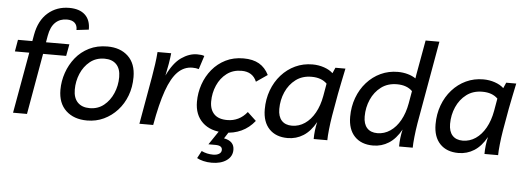

<svg xmlns="http://www.w3.org/2000/svg" viewBox="-57 -922 3606 1317"><g transform="rotate(5 1745.5 -263.5)"><path d="M49 0 124 -420H25L39 -501H138L146 -546Q164 -645 224.5 -697.5Q285 -750 371 -750Q442 -750 480 -714.5Q518 -679 517 -613L433 -603Q434 -635 415.5 -652Q397 -669 362 -669Q314 -669 282.5 -639Q251 -609 240 -547L232 -501H393L378 -420H219L145 0Z M655 -509Q744 -509 797.5 -458.5Q851 -408 851 -315Q851 -246 829 -187.5Q807 -129 767 -85Q727 -41 674 -16Q621 9 559 9Q468 9 413.5 -42Q359 -93 359 -185Q359 -245 379 -303Q399 -361 436.5 -407.5Q474 -454 529 -481.5Q584 -509 655 -509ZM569 -77Q626 -77 667 -110Q708 -143 730.5 -195.5Q753 -248 753 -307Q753 -364 724 -394Q695 -424 643 -424Q584 -424 542.5 -390.5Q501 -357 479 -305Q457 -253 457 -195Q457 -138 486.5 -107.5Q516 -77 569 -77Z M1292 -409Q1274 -415 1248 -415Q1191 -415 1148 -372.5Q1105 -330 1072.5 -238.5Q1040 -147 1014 0H919L977 -328Q985 -375 991 -417Q997 -459 1000 -501H1094Q1091 -469 1084 -427.5Q1077 -386 1068 -345Q1110 -434 1164 -471.5Q1218 -509 1272 -509Q1288 -509 1300.5 -507.5Q1313 -506 1322 -502Z M1505 9Q1409 9 1354 -43Q1299 -95 1299 -185Q1299 -247 1319 -305Q1339 -363 1377 -409Q1415 -455 1469 -482Q1523 -509 1592 -509Q1657 -509 1699.5 -484.5Q1742 -460 1767 -410L1690 -357Q1663 -423 1586 -423Q1527 -423 1484.5 -391Q1442 -359 1419 -306.5Q1396 -254 1396 -195Q1396 -139 1427 -108Q1458 -77 1519 -78Q1557 -78 1591.5 -94.5Q1626 -111 1653 -145L1713 -89Q1674 -40 1621 -15.5Q1568 9 1505 9ZM1436 223Q1405 223 1378.5 216.5Q1352 210 1334 200L1361 149Q1398 167 1441 167Q1466 167 1482 157Q1498 147 1498 129Q1498 99 1451 99H1403L1482 -18H1549L1506 49Q1577 62 1577 122Q1577 168 1538 195.5Q1499 223 1436 223Z M1940 9Q1859 9 1813 -39Q1767 -87 1767 -174Q1767 -244 1789.5 -305Q1812 -366 1853 -412Q1894 -458 1948.5 -483.5Q2003 -509 2067 -509Q2109 -509 2147 -496Q2185 -483 2208 -461L2225 -500H2294Q2284 -452 2275 -408.5Q2266 -365 2258 -323L2231 -170Q2223 -122 2218 -74.5Q2213 -27 2213 0H2119Q2119 -29 2122.5 -59Q2126 -89 2133 -118Q2097 -53 2048 -22Q1999 9 1940 9ZM1962 -78Q2010 -78 2050.5 -105.5Q2091 -133 2119 -183Q2147 -233 2159 -300L2174 -386Q2136 -424 2068 -424Q2004 -424 1959 -390Q1914 -356 1890 -301.5Q1866 -247 1866 -185Q1866 -133 1891 -105.5Q1916 -78 1962 -78Z M2528 9Q2447 9 2401 -39Q2355 -87 2355 -174Q2355 -244 2377.5 -305Q2400 -366 2441 -412Q2482 -458 2536.5 -483.5Q2591 -509 2655 -509Q2690 -509 2722.5 -500Q2755 -491 2778 -475L2782 -501L2825 -740H2920L2819 -170Q2811 -122 2806 -74.5Q2801 -27 2801 0H2707Q2707 -29 2710.5 -59Q2714 -89 2721 -118Q2685 -53 2636 -22Q2587 9 2528 9ZM2550 -78Q2598 -78 2638.5 -105.5Q2679 -133 2707 -183Q2735 -233 2747 -300L2762 -386Q2724 -424 2656 -424Q2592 -424 2547 -390Q2502 -356 2478 -301.5Q2454 -247 2454 -185Q2454 -133 2479 -105.5Q2504 -78 2550 -78Z M3116 9Q3035 9 2989 -39Q2943 -87 2943 -174Q2943 -244 2965.5 -305Q2988 -366 3029 -412Q3070 -458 3124.5 -483.5Q3179 -509 3243 -509Q3285 -509 3323 -496Q3361 -483 3384 -461L3401 -500H3470Q3460 -452 3451 -408.5Q3442 -365 3434 -323L3407 -170Q3399 -122 3394 -74.5Q3389 -27 3389 0H3295Q3295 -29 3298.5 -59Q3302 -89 3309 -118Q3273 -53 3224 -22Q3175 9 3116 9ZM3138 -78Q3186 -78 3226.5 -105.5Q3267 -133 3295 -183Q3323 -233 3335 -300L3350 -386Q3312 -424 3244 -424Q3180 -424 3135 -390Q3090 -356 3066 -301.5Q3042 -247 3042 -185Q3042 -133 3067 -105.5Q3092 -78 3138 -78Z"/></g></svg>

Font: Livvic Medium
Style: Italic
Weight: 500
Italic angle: -10°
Designer: Jacques Le Bailly, Baron von Fonthausen
Version: Version 1.001; ttfautohint (v1.8.2)